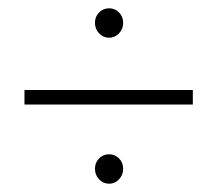

<svg xmlns="http://www.w3.org/2000/svg" viewBox="-20 -556 524 463"><path d="M277 -501Q277 -486 267 -475.5Q257 -465 243 -465Q229 -465 219 -475.5Q209 -486 209 -501Q209 -516 219 -526Q229 -536 243 -536Q257 -536 267 -526Q277 -516 277 -501ZM39 -339H445V-304H39ZM277 -149Q277 -134 267 -123.5Q257 -113 243 -113Q229 -113 219 -123.5Q209 -134 209 -149Q209 -164 219 -174Q229 -184 243 -184Q257 -184 267 -174Q277 -164 277 -149Z"/></svg>

Font: TypoPRO Montserrat
Style: Regular
Weight: 275
Designer: Julieta Ulanovsky
Foundry: Julieta Ulanovsky
Version: Version 6.001